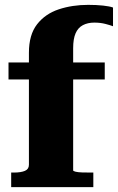

<svg xmlns="http://www.w3.org/2000/svg" viewBox="-20 -770 485 790"><path d="M15 -513H411V-443H15ZM445 -739V-662Q435 -666 414 -671.5Q393 -677 368 -677Q341 -677 321 -666.5Q301 -656 291 -633Q281 -610 281 -571V-69Q281 -66 291 -63.5Q301 -61 318 -60.5Q335 -60 354 -60H364V0H26V-60H37Q66 -60 82.5 -67Q99 -74 99 -92V-553Q99 -627 132.5 -670Q166 -713 221.5 -731.5Q277 -750 343 -750Q377 -750 404.5 -747Q432 -744 445 -739Z"/></svg>

Font: Roboto Serif 36pt
Style: Bold
Weight: 700
Version: Version 1.008